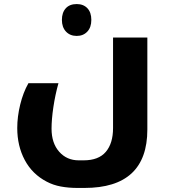

<svg xmlns="http://www.w3.org/2000/svg" viewBox="-20 -684 831 946"><path d="M361 242Q318 242 280 235Q242 228 210 211Q139 174 102 104.5Q65 35 65 -53Q65 -109 79.5 -168.5Q94 -228 120 -274H268Q252 -217 243 -156.5Q234 -96 234 -50Q234 21 271.5 63.5Q309 106 368 106H392Q466 106 501.5 64Q537 22 537 -53V-499H706V-46Q706 242 396 242ZM358 -507Q325 -507 305 -528.5Q285 -550 285 -586Q285 -622 304 -643Q323 -664 358 -664Q391 -664 410.5 -643.5Q430 -623 430 -586Q430 -549 410 -528Q390 -507 358 -507Z"/></svg>

Font: Noto Kufi Arabic ExtraBold
Style: Regular
Weight: 800
Designer: Monotype Design Team, David Williams, Khaled Hosny
Foundry: Google LLC
Version: Version 2.109; ttfautohint (v1.8.4.7-5d5b)